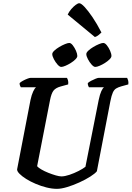

<svg xmlns="http://www.w3.org/2000/svg" viewBox="-20 -1198 835 1218"><path d="M341.5 0Q310 0 275 -8.8Q240 -17.5 206.5 -31.8Q173 -46 146.2 -62.8Q119.5 -79.5 103.8 -95.5Q88 -111.5 88.5 -123.5L173.5 -564Q180.5 -596.5 190.5 -617.8Q200.5 -639 209 -644.5H112Q110 -648 107 -654.8Q104 -661.5 104.5 -671Q112 -678.5 126 -686Q140 -693.5 153.8 -698.8Q167.5 -704 173.5 -704H404.5Q407.5 -700 411 -689.5Q414.5 -679 412.5 -662.5L365 -649.5Q334 -641 320 -623.8Q306 -606.5 297.5 -563.5L215.5 -143.5Q223.5 -134 242.8 -122.8Q262 -111.5 286.5 -101.8Q311 -92 333.5 -85.5Q356 -79 369.5 -79Q391 -79 420.8 -89Q450.5 -99 478.8 -113.5Q507 -128 522 -140L606 -563.5Q613.5 -600 623 -620.2Q632.5 -640.5 640.5 -644.5H544Q542.5 -647 539.5 -654.5Q536.5 -662 537 -671Q544 -678 558.2 -685.5Q572.5 -693 586.2 -698.5Q600 -704 605.5 -704H786.5Q789 -699.5 792.5 -689Q796 -678.5 794 -662.5L748.5 -650Q729.5 -644.5 716.8 -636.8Q704 -629 695.8 -611Q687.5 -593 680 -555L594.5 -111.5Q583 -97 552.8 -77.8Q522.5 -58.5 483.5 -40.8Q444.5 -23 406.5 -11.5Q368.5 0 341.5 0ZM584.5 -773.5Q574.5 -773.5 561.2 -788.2Q548 -803 537.8 -822.5Q527.5 -842 527.5 -855Q527.5 -864.5 540.5 -876.8Q553.5 -889 572 -900Q590.5 -911 608 -918.2Q625.5 -925.5 635 -925.5Q646 -925.5 658 -910.5Q670 -895.5 678.5 -876Q687 -856.5 687 -843Q687 -833.5 675 -821.5Q663 -809.5 646 -798.8Q629 -788 612 -780.8Q595 -773.5 584.5 -773.5ZM368.5 -773.5Q358.5 -773.5 345.2 -788.2Q332 -803 321.8 -822.5Q311.5 -842 311.5 -855Q311.5 -864.5 324.5 -876.8Q337.5 -889 356 -900Q374.5 -911 392.2 -918.2Q410 -925.5 419.5 -925.5Q430 -925.5 441.8 -910.5Q453.5 -895.5 462 -876Q470.5 -856.5 470.5 -843Q470.5 -833.5 458.5 -821.5Q446.5 -809.5 429.5 -798.8Q412.5 -788 395.5 -780.8Q378.5 -773.5 368.5 -773.5ZM582 -963 409.5 -1105.5Q417.5 -1123.5 432 -1140.2Q446.5 -1157 460.5 -1167.2Q474.5 -1177.5 482.5 -1177.5Q494.5 -1177.5 516.5 -1154Q538.5 -1130.5 566.8 -1089Q595 -1047.5 623.5 -992Q618.5 -986.5 606.8 -976.8Q595 -967 582 -963Z"/></svg>

Font: Texturina Medium
Style: Italic
Weight: 500
Italic angle: -11°
Designer: Guillermo Torres Carreño
Foundry: Omnibus-Type
Version: Version 1.002